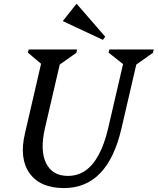

<svg xmlns="http://www.w3.org/2000/svg" viewBox="-20 -942 803 978"><path d="M107 -262 197 -651 221 -590 122 -674 126 -690H373L369 -673L253 -591L293 -651L209 -289Q183 -177 214.5 -111.5Q246 -46 326 -46Q376 -46 415 -73Q454 -100 483 -154Q512 -208 531 -289L615 -651L639 -590L533 -674L537 -690H763L759 -673L643 -591L683 -651L599 -289Q529 16 306 16Q185 16 131 -59Q77 -134 107 -262ZM504 -739 301 -834V-836L369 -922H371L516 -755Z"/></svg>

Font: Platypi Light Light
Style: Italic
Weight: 300
Italic angle: -13°
Version: Version 1.200